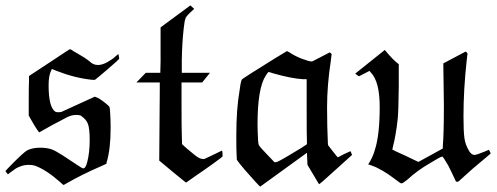

<svg xmlns="http://www.w3.org/2000/svg" viewBox="-38 -660 1851 715"><path d="M-9 -11 -18 -23 -1 -41Q49 -92 63 -100Q83 -110 112 -110Q136 -110 154 -104Q168 -99 196 -81Q224 -63 246 -48Q268 -33 272 -33Q281 -33 287 -57Q296 -92 296 -138Q296 -181 289.5 -198.5Q283 -216 262 -230Q257 -232 246 -232Q229 -232 213 -224Q208 -222 156 -194L108 -167L101 -176Q90 -192 75 -219L69 -230V-284Q69 -346 70 -357V-377L146 -427Q181 -450 202 -464Q223 -478 223 -477L225 -476Q227 -475 229 -474Q232 -471 252 -460Q279 -445 296 -431Q309 -418 327 -418Q343 -418 362.5 -429Q382 -440 392 -450L403 -459Q406 -445 406 -442Q406 -439 364.5 -403.5Q323 -368 316 -363Q314 -362 303 -363Q239 -370 173 -396L155 -403Q154 -400 152 -396Q143 -378 143 -342Q143 -261 168 -244Q171 -242 181 -242L190 -243L315 -300Q332 -295 357 -274Q368 -265 369.5 -262Q371 -259 372 -245Q374 -213 374 -185Q374 -104 359 -55L358 -50L336 -40Q269 -11 213 21Q211 22 208.5 23.5Q206 25 204.5 26Q203 27 201.5 27.5Q200 28 199 28L198 29Q193 25 187 19Q134 -28 92 -43Q83 -46 70 -46Q54 -46 41 -41.5Q28 -37 21 -32.5Q14 -28 -2 -16Q-7 -11 -9 -11Z M671 -640 685 -627 670 -613Q664 -607 662 -605Q660 -603 657 -599Q654 -595 653.5 -593.5Q653 -592 651.5 -587Q650 -582 649.5 -579.5Q649 -577 648 -568Q647 -559 646 -553Q640 -500 639 -435V-389H744L715 -353H638V-274Q638 -178 639 -159L640 -123Q653 -110 688 -82Q704 -69 716 -68H723L755 -83Q787 -99 788 -99Q791 -99 791 -78Q791 -76 757 -51.5Q723 -27 689 -4L655 20Q654 20 606.5 -19Q559 -58 555 -62Q555 -122 556 -196Q556 -228 556.5 -262.5Q557 -297 557 -318.5Q557 -340 557 -341V-353H470L505 -389H559L560 -431V-558Z M862 -363Q862 -365 904 -391.5Q946 -418 988 -444L1031 -470L1032 -469Q1034 -468 1036 -467Q1038 -466 1040 -465Q1059 -452 1084 -442Q1114 -431 1122 -431Q1126 -431 1134 -436L1190 -465L1197 -459L1194 -434Q1180 -342 1180 -262Q1180 -189 1183 -126L1184 -119L1201 -97Q1219 -74 1220 -74L1243 -86L1267 -97Q1268 -97 1273 -83L1212 -28Q1153 26 1150 26L1107 -46L1105 -91L931 35Q930 35 911.5 15Q893 -5 872 -29.5Q851 -54 844 -65L843 -86Q842 -100 842 -156Q842 -253 854 -322Q857 -349 862 -363ZM979 -387 963 -392Q960 -392 952 -379Q921 -332 921 -197Q921 -178 923 -138Q924 -121 927 -118Q932 -110 963 -78L984 -56H990Q997 -57 1029 -76L1084 -109L1105 -123V-136Q1104 -143 1104 -257V-365H1090Q1045 -368 979 -387Z M1615 -268Q1615 -291 1614 -343Q1613 -395 1613 -412V-424L1696 -468L1700 -465L1703 -461L1700 -435Q1688 -327 1688 -226Q1688 -171 1691.5 -145.5Q1695 -120 1710 -96Q1718 -84 1728 -83Q1737 -83 1768 -96L1782 -102Q1783 -102 1786 -96Q1789 -90 1789 -88L1769 -71Q1721 -32 1677 9Q1668 18 1664 17L1660 16Q1638 -31 1631 -44Q1612 -77 1609 -77Q1603 -77 1561 -51Q1516 -25 1479 9Q1462 23 1457 23Q1453 23 1433 7Q1383 -31 1345 -44L1333 -48L1337 -54Q1341 -60 1347.5 -73.5Q1354 -87 1358 -102Q1376 -157 1376 -262Q1376 -356 1343 -390L1338 -396L1299 -376L1292 -380L1285 -386L1395 -474Q1425 -437 1447 -421V-339Q1446 -244 1443 -217Q1440 -188 1435 -159.5Q1430 -131 1426 -117L1423 -103Q1423 -102 1472 -80L1520 -57L1611 -107V-116Q1615 -161 1615 -268Z"/></svg>

Font: MathJax_Fraktur
Style: Regular
Weight: 400
Version: Version 1.1